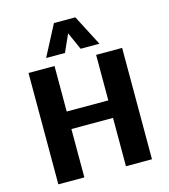

<svg xmlns="http://www.w3.org/2000/svg" viewBox="-137 -1076 1045 1184"><g transform="rotate(-15 386.0 -484.0)"><path d="M87.4 0V-710.9H253.4V-420.4H519V-710.9H685.1V0H519V-308.6H253.4V0ZM216.3 -772 318.4 -967.8H455.1L556.6 -772H436.5L386.7 -883.8L336.4 -772Z"/></g></svg>

Font: Comme
Style: Bold
Weight: 700
Version: Version 1.000;gftools[0.9.27]